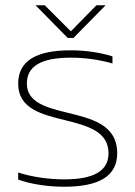

<svg xmlns="http://www.w3.org/2000/svg" viewBox="-20 -700 514 729"><path d="M226 -244C315 -222 392 -200 392 -118C392 -51 336 -19 224 -19C168 -19 105 -27 49 -45V-18C100 0 164 9 224 9C357 9 425 -32 425 -118C425 -228 326 -250 232 -273C156 -292 82 -311 82 -383C82 -449 137 -481 249 -481C296 -481 352 -475 407 -459V-486C361 -501 301 -509 248 -509C116 -509 49 -468 49 -382C49 -287 140 -265 226 -244ZM115 -680 237 -556H259L381 -680H346L249 -581L150 -680Z"/></svg>

Font: LT Wave Text Thin
Style: Regular
Weight: 100
Designer: Daniel Lyons
Version: Version 2.5 (Glyphs App)